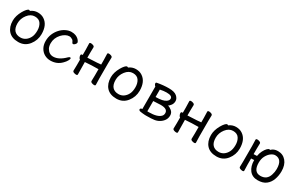

<svg xmlns="http://www.w3.org/2000/svg" viewBox="151 -1630 4280 2792"><g transform="rotate(30 2290.5 -234.0)"><path d="M267 -49Q314 -49 351 -74.5Q388 -100 410.5 -144.5Q433 -189 433 -258Q433 -326 402 -373Q371 -420 301 -420Q231 -420 180 -353.5Q129 -287 129 -208Q129 -128 165 -88.5Q201 -49 267 -49ZM273 24Q164 24 107 -38.5Q50 -101 50 -207Q50 -289 100 -377Q121 -414 142 -437Q163 -460 177 -460Q190 -460 195 -453Q247 -492 309 -492Q371 -492 416 -462Q512 -399 512 -245Q512 -141 446.5 -58.5Q381 24 273 24Z M812 24Q758 24 712.5 -1.5Q667 -27 639.5 -75.5Q612 -124 612 -190Q612 -255 635 -309Q658 -363 695.5 -404Q733 -445 780.5 -468.5Q828 -492 873 -492Q917 -492 946 -480Q975 -468 992.5 -451.5Q1010 -435 1018 -420.5Q1026 -406 1026 -401Q1026 -383 1009 -366Q992 -349 981 -349Q969 -349 964 -357Q957 -371 950 -383.5Q943 -396 934 -402Q906 -421 877 -421Q848 -421 815.5 -403.5Q783 -386 755 -356Q692 -286 692 -199Q692 -149 710 -115Q749 -46 819 -46Q913 -46 1011 -144Q1028 -161 1039 -161Q1054 -161 1054 -146Q1054 -135 1039.5 -108.5Q1025 -82 995 -52Q922 24 812 24Z M1541 14Q1522 14 1501.5 5.5Q1481 -3 1481 -20L1483 -108V-218Q1370 -218 1259 -209Q1259 -109 1262 -2Q1262 14 1239 14Q1220 14 1199.5 5.5Q1179 -3 1179 -20L1181 -108V-203Q1171 -206 1161.5 -225Q1152 -244 1152 -261Q1152 -282 1171 -282H1181V-367L1178 -474Q1178 -490 1202 -490Q1220 -490 1240.5 -481.5Q1261 -473 1261 -456L1259 -367V-282L1419 -290Q1433 -291 1448 -293Q1463 -295 1473 -295Q1483 -295 1483 -296V-367L1480 -474Q1480 -490 1504 -490Q1522 -490 1542.5 -481.5Q1563 -473 1563 -456L1561 -367V-108L1564 -2Q1564 14 1541 14Z M1914 -49Q1961 -49 1998 -74.5Q2035 -100 2057.5 -144.5Q2080 -189 2080 -258Q2080 -326 2049 -373Q2018 -420 1948 -420Q1878 -420 1827 -353.5Q1776 -287 1776 -208Q1776 -128 1812 -88.5Q1848 -49 1914 -49ZM1920 24Q1811 24 1754 -38.5Q1697 -101 1697 -207Q1697 -289 1747 -377Q1768 -414 1789 -437Q1810 -460 1824 -460Q1837 -460 1842 -453Q1894 -492 1956 -492Q2018 -492 2063 -462Q2159 -399 2159 -245Q2159 -141 2093.5 -58.5Q2028 24 1920 24Z M2428 -42Q2574 -42 2625 -98Q2644 -118 2644 -150Q2644 -221 2528 -221Q2485 -221 2404 -215V-43ZM2404 -283Q2528 -283 2575 -319Q2607 -342 2607 -370Q2607 -396 2583 -408Q2559 -420 2511 -420Q2463 -420 2404 -407ZM2429 21H2401Q2352 18 2322 12.5Q2292 7 2292 -12Q2292 -22 2300.5 -28.5Q2309 -35 2322 -35H2325V-413Q2318 -417 2309.5 -429.5Q2301 -442 2301 -454Q2301 -469 2316 -471Q2416 -490 2510 -490Q2604 -490 2645 -454Q2686 -418 2686 -375Q2686 -332 2660 -300.5Q2634 -269 2622 -265Q2649 -262 2686 -232.5Q2723 -203 2723 -155Q2723 -108 2699.5 -73.5Q2676 -39 2639 -16Q2602 7 2557.5 14Q2513 21 2429 21Z M3222 14Q3203 14 3182.5 5.5Q3162 -3 3162 -20L3164 -108V-218Q3051 -218 2940 -209Q2940 -109 2943 -2Q2943 14 2920 14Q2901 14 2880.5 5.5Q2860 -3 2860 -20L2862 -108V-203Q2852 -206 2842.5 -225Q2833 -244 2833 -261Q2833 -282 2852 -282H2862V-367L2859 -474Q2859 -490 2883 -490Q2901 -490 2921.5 -481.5Q2942 -473 2942 -456L2940 -367V-282L3100 -290Q3114 -291 3129 -293Q3144 -295 3154 -295Q3164 -295 3164 -296V-367L3161 -474Q3161 -490 3185 -490Q3203 -490 3223.5 -481.5Q3244 -473 3244 -456L3242 -367V-108L3245 -2Q3245 14 3222 14Z M3595 -49Q3642 -49 3679 -74.5Q3716 -100 3738.5 -144.5Q3761 -189 3761 -258Q3761 -326 3730 -373Q3699 -420 3629 -420Q3559 -420 3508 -353.5Q3457 -287 3457 -208Q3457 -128 3493 -88.5Q3529 -49 3595 -49ZM3601 24Q3492 24 3435 -38.5Q3378 -101 3378 -207Q3378 -289 3428 -377Q3449 -414 3470 -437Q3491 -460 3505 -460Q3518 -460 3523 -453Q3575 -492 3637 -492Q3699 -492 3744 -462Q3840 -399 3840 -245Q3840 -141 3774.5 -58.5Q3709 24 3601 24Z M4296 -51Q4406 -51 4438 -158Q4454 -206 4454 -256Q4454 -420 4336 -420Q4304 -420 4268 -394Q4232 -368 4206 -320Q4180 -272 4180 -207Q4180 -51 4296 -51ZM4292 24Q4202 24 4153 -39Q4104 -102 4104 -206L4054 -203V-106L4057 0Q4057 16 4034 16Q4015 16 3994.5 7.5Q3974 -1 3974 -18L3976 -106V-365L3973 -472Q3973 -488 3997 -488Q4015 -488 4035.5 -479.5Q4056 -471 4056 -454L4054 -365V-276L4110 -278Q4118 -327 4138.5 -367Q4159 -407 4181 -429.5Q4203 -452 4217 -452Q4229 -452 4232 -450Q4272 -492 4340 -492Q4426 -492 4478.5 -430Q4531 -368 4531 -263Q4531 -188 4507 -122Q4483 -56 4431.5 -16Q4380 24 4292 24Z"/></g></svg>

Font: LXGW WenKai Lite Medium
Style: Regular
Weight: 500
Designer: LXGW / Fontworks Inc.
Foundry: LXGW / Fontworks Inc.
Version: Version 1.511; March 25, 2025